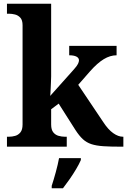

<svg xmlns="http://www.w3.org/2000/svg" viewBox="-20 -780 676 1021"><path d="M17 0V-53H29Q44 -53 60.5 -57.5Q77 -62 88.5 -76Q100 -90 100 -118V-646Q100 -673 88 -686Q76 -699 59.5 -703Q43 -707 29 -707H17V-760H252V-374Q252 -361 251 -343Q250 -325 249.5 -308.5Q249 -292 248 -281Q247 -270 247 -270L373 -411Q390 -430 395 -441Q400 -452 400 -459Q400 -472 386.5 -479Q373 -486 348 -486V-536H600V-486Q566 -486 532 -465.5Q498 -445 459 -401L396 -329L529 -131Q555 -91 582 -72Q609 -53 633 -53H636V0H622Q567 0 529.5 -2.5Q492 -5 466 -13.5Q440 -22 420.5 -40Q401 -58 381 -89L292 -229L252 -199V-118Q252 -90 263.5 -76Q275 -62 292 -57.5Q309 -53 323 -53H335V0ZM255 208Q265 178 276.5 136Q288 94 294 61H410V71Q401 92 385 119Q369 146 350.5 172.5Q332 199 315 221H255Z"/></svg>

Font: Noto Serif Test
Style: Regular
Weight: 400
Version: Version 1.000